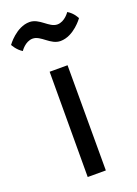

<svg xmlns="http://www.w3.org/2000/svg" viewBox="-178 -796 609 855"><g transform="rotate(-20 126.5 -368.5)"><path d="M84 0H169.9V-498.5H85ZM4.4 -626C4.4 -626 28.3 -663.1 64 -663.1C103 -663.1 130.4 -610.4 178.2 -610.4C241.7 -610.4 289.6 -678.2 289.6 -678.2C289.6 -678.2 276.9 -706.1 249.5 -721.7C249.5 -721.7 225.6 -684.6 189.9 -684.6C150.9 -684.6 123.5 -737.3 75.7 -737.3C12.2 -737.3 -35.6 -669.4 -35.6 -669.4C-35.6 -669.4 -21 -641.1 4.4 -626Z"/></g></svg>

Font: Basic
Style: Regular
Weight: 400
Designer: Magnus Gaarde
Foundry: Magnus Gaarde
Version: Version 1.001